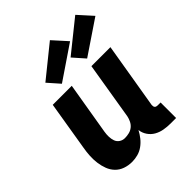

<svg xmlns="http://www.w3.org/2000/svg" viewBox="-217 -912 1050 1050"><g transform="rotate(-45 308.0 -386.5)"><path d="M194 8Q165 8 139.5 -1Q114 -10 96 -28.5Q78 -47 68.5 -72Q59 -97 55.5 -124Q52 -151 53.5 -179Q55 -207 60 -235L107 -520H254L203 -216Q200 -198 200.5 -180Q201 -162 206.5 -146.5Q212 -131 226 -121.5Q240 -112 258 -112Q274 -112 290.5 -116Q307 -120 320 -130.5Q333 -141 340.5 -156.5Q348 -172 351 -187L406 -520H553L489 -137Q489 -132 489.5 -127Q490 -122 493 -118.5Q496 -115 500.5 -113.5Q505 -112 510 -112H533V8H490Q464 8 439 3.5Q414 -1 393 -13Q372 -25 358 -45.5Q344 -66 341 -91Q330 -70 315 -51Q300 -32 280.5 -18Q261 -4 238.5 2Q216 8 194 8ZM419 -566 359 -634 542 -781 616 -699ZM224 -566 164 -634 346 -781 420 -699Z"/></g></svg>

Font: Iosevka Heavy Extended
Style: Italic
Weight: 900
Width: 7
Italic angle: -9°
Monospace: yes
Designer: Belleve Invis
Foundry: Belleve Invis
Version: Version 32.5.0; ttfautohint (v1.8.4)